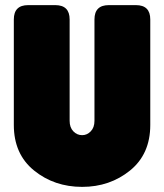

<svg xmlns="http://www.w3.org/2000/svg" viewBox="-20 -720 641 750"><path d="M34 -644Q34 -700 90 -700H196Q252 -700 252 -644V-248Q252 -222 266.5 -207Q281 -192 301 -192Q320 -192 334.5 -207Q349 -222 349 -248V-644Q349 -700 405 -700H511Q567 -700 567 -644V-232Q567 -118 488 -54Q409 10 301 10Q192 10 113 -54Q34 -118 34 -232Z"/></svg>

Font: LT Crewmate
Style: Regular
Weight: 400
Designer: Daniel Lyons
Foundry: LyonsType
Version: Version 1.001;FEAKit 1.0